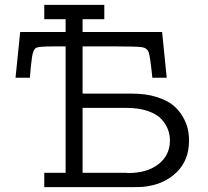

<svg xmlns="http://www.w3.org/2000/svg" viewBox="-20 -770 854 790"><path d="M43.9 -450.2 63 -638.2H250V-690.9H162.1V-750H409.2V-690.9H319.8V-638.2H647L666 -450.2H606.9Q598.1 -537.1 591.6 -555.2Q585 -573.2 562 -576.2Q539.1 -579.1 448.2 -579.1H319.8V-384.8H523.9Q580.1 -384.8 623 -371.3Q666 -357.9 690.9 -337.9Q715.8 -317.9 731.4 -291Q747.1 -264.2 752.4 -240Q757.8 -215.8 757.8 -191.9Q757.8 -108.9 704.3 -58.8Q650.9 -8.8 566.9 -1Q550.8 0 518.1 0H162.1V-59.1H250V-579.1H204.1Q141.1 -579.1 129.2 -573.5Q117.2 -567.9 111.8 -536.1Q106 -494.1 103 -450.2ZM319.8 -59.1H497.1Q498 -59.1 501.5 -58.6Q504.9 -58.1 507.8 -58.1Q585.9 -58.1 632.6 -95Q679.2 -131.8 679.2 -191.9Q679.2 -214.8 671.6 -235.8Q664.1 -256.8 645.5 -278.3Q627 -299.8 588.9 -313Q550.8 -326.2 498 -326.2H319.8Z"/></svg>

Font: CMU Concrete
Style: Roman
Weight: 500
Version: Version 0.7.0